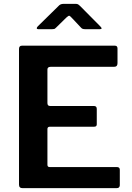

<svg xmlns="http://www.w3.org/2000/svg" viewBox="-20 -980 685 1000"><path d="M79 -725Q79 -742 94 -742H579Q592 -742 592 -727V-651Q592 -632 574 -632H244Q227 -632 227 -618V-443Q227 -428 241 -428H469Q484 -428 484 -413V-332Q484 -327 481 -323.5Q478 -320 470 -320H240Q227 -320 227 -308V-122Q227 -110 238 -110H588Q604 -110 604 -96V-15Q604 -9 600 -4.5Q596 0 587 0H98Q79 0 79 -18V-725ZM402 -836 353 -888Q344 -898 340 -898Q336 -898 325 -888L272 -836Q266 -830 262.5 -829Q259 -828 251 -828H179Q172 -828 171.5 -832.5Q171 -837 177 -843L283 -947Q289 -954 295.5 -957Q302 -960 313 -960H374Q383 -960 388 -956.5Q393 -953 397 -949L502 -843Q517 -828 500 -828H423Q417 -828 411.5 -829.5Q406 -831 402 -836Z"/></svg>

Font: Libre Franklin Thin SemiBold
Style: Regular
Weight: 600
Version: Version 3.000